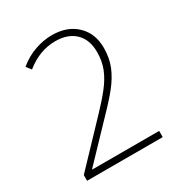

<svg xmlns="http://www.w3.org/2000/svg" viewBox="-170 -845 910 967"><g transform="rotate(-30 285.0 -362.0)"><path d="M497 0H57V-33L273 -260Q323 -312 356.5 -354.5Q390 -397 407.5 -440Q425 -483 425 -537Q425 -609 383.5 -649Q342 -689 269 -689Q177 -689 97 -624L75 -652Q120 -689 170.5 -706.5Q221 -724 269 -724Q358 -724 411.5 -673Q465 -622 465 -538Q465 -479 445.5 -431.5Q426 -384 390 -339Q354 -294 304 -243L108 -38V-36H497Z"/></g></svg>

Font: Noto Sans Khmer UI ExtraLight
Style: Regular
Weight: 200
Designer: Danh Hong and the Monotype Design Team
Foundry: Monotype Imaging Inc.
Version: Version 2.002; ttfautohint (v1.8.4.7-5d5b)